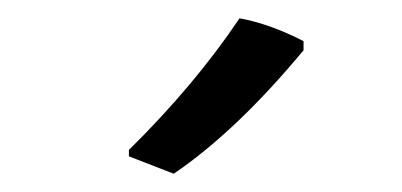

<svg xmlns="http://www.w3.org/2000/svg" viewBox="-20 -760 440 210"><path d="M242 -740Q275 -734 312 -715V-705Q238 -616 170 -570L121 -589V-596Q193 -667 242 -740Z"/></svg>

Font: Kotta One
Style: Regular
Weight: 400
Designer: Ania Kruk
Foundry: Ania Kruk
Version: Version 1.001